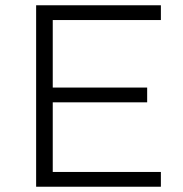

<svg xmlns="http://www.w3.org/2000/svg" viewBox="-20 -708 692 728"><path d="M117 0V-688H590V-632H180V-376H538V-320H180V-56H590V0Z"/></svg>

Font: Saira SemiExpanded Light
Style: Regular
Weight: 300
Width: 6
Designer: Hector Gatti with collaboration of the Omnibus-Type team
Foundry: Omnibus-Type
Version: Version 1.101